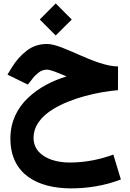

<svg xmlns="http://www.w3.org/2000/svg" viewBox="-20 -734 739 1092"><path d="M206.1 -623 296.9 -532.2 388.2 -623 296.9 -714.4ZM651.4 -356C519 -357.4 338.9 -483.9 247.6 -483.9C203.1 -483.9 164.6 -471.2 131.3 -445.3C98.1 -419.4 69.8 -387.7 46.9 -349.6L22.5 -309.6L138.2 -252.9L166.5 -288.6C174.8 -299.8 186 -310.5 200.2 -321.8C214.4 -332.5 230 -337.9 247.1 -337.9C264.2 -337.9 301.3 -324.2 358.4 -299.3C278.8 -275.4 200.2 -235.4 139.2 -177.2C78.1 -119.1 39.1 -42.5 39.1 53.7C39.1 258.3 195.3 337.4 384.8 337.4C477.1 337.4 576.2 322.3 667.5 286.6L624.5 145C558.6 169.9 472.2 190.4 377 190.4C339.4 190.4 305.2 185.1 273.9 174.8C211.4 153.3 170.9 111.3 170.9 50.8C170.9 -18.1 215.3 -72.8 284.2 -114.7C386.7 -176.8 536.1 -211.4 650.9 -221.2Z"/></svg>

Font: Vazirmatn Black
Style: Regular
Weight: 900
Designer: Saber Rastikerdar
Foundry: Saber Rastikerdar
Version: Version 33.003